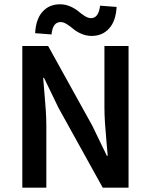

<svg xmlns="http://www.w3.org/2000/svg" viewBox="-20 -866 696 886"><path d="M83 0V-653.8H202.1L405.8 -286.1L473.1 -147H477.1Q475.6 -166 471.2 -213.6Q466.8 -261.2 464.4 -299.3Q461.9 -337.4 461.9 -370.1V-653.8H573.2V0H454.1L250 -368.2L183.1 -506.8H179.2Q180.7 -486.3 184.8 -439.7Q189 -393.1 191.4 -356Q193.8 -318.8 193.8 -286.1V0ZM142.1 -712.9Q145.5 -777.8 176.3 -812Q207 -846.2 256.8 -846.2Q281.7 -846.2 304.4 -836.2Q327.1 -826.2 341.1 -814.2Q355 -802.2 370.8 -792.2Q386.7 -782.2 399.9 -782.2Q435.1 -782.2 441.9 -839.8L518.1 -834Q514.6 -769 483.6 -734.6Q452.6 -700.2 402.8 -700.2Q377.9 -700.2 355.2 -710.2Q332.5 -720.2 318.6 -732.2Q304.7 -744.1 288.8 -754.2Q272.9 -764.2 259.8 -764.2Q223.1 -764.2 217.8 -707Z"/></svg>

Font: Source Sans Pro Semibold
Style: Regular
Weight: 600
Designer: Paul D. Hunt
Foundry: Adobe Systems Incorporated
Version: Version 2.020;PS 2.0;hotconv 1.0.86;makeotf.lib2.5.63406